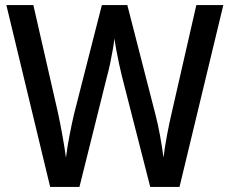

<svg xmlns="http://www.w3.org/2000/svg" viewBox="-20 -734 902 754"><path d="M857 -714 685 0H570L459 -434Q454 -454 448 -481.5Q442 -509 437 -536.5Q432 -564 429 -583Q428 -568 423.5 -542Q419 -516 413 -487Q407 -458 400 -433L292 0H177L5 -714H111L207 -294Q217 -248 225.5 -200Q234 -152 239 -115Q244 -155 253 -202Q262 -249 271 -287L380 -714H480L590 -286Q600 -248 608.5 -201.5Q617 -155 622 -115Q627 -156 636 -204Q645 -252 655 -294L751 -714Z"/></svg>

Font: Noto Sans Sinhala UI SemiCondensed Medium
Style: Regular
Weight: 500
Width: 4
Designer: Jelle Bosma - Monotype Design Team
Foundry: Monotype Imaging Inc.
Version: Version 2.006; ttfautohint (v1.8.4.7-5d5b)